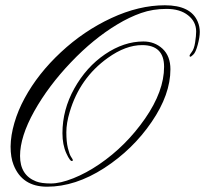

<svg xmlns="http://www.w3.org/2000/svg" viewBox="-20 -704 774 725"><path d="M599.6 -451.7Q599.6 -533.7 516.6 -533.7Q454.6 -533.7 387.2 -485.4Q281.2 -409.7 243.2 -281.2Q230.5 -239.3 230.5 -204.1Q230.5 -168.9 236.3 -145Q242.2 -121.1 248 -112.3Q253.9 -103.5 254.9 -100.6Q255.9 -97.7 252.9 -96.2Q245.1 -92.8 230.5 -125Q215.8 -157.2 215.8 -201.2Q215.8 -289.6 260.7 -370.1Q305.7 -450.7 376.5 -499Q447.8 -547.4 521.5 -547.4Q564 -547.4 593.8 -520Q623.5 -492.2 623.5 -442.4Q623.5 -347.2 552.7 -243.7Q481.9 -139.6 373.5 -69.3Q264.6 1 157.7 1Q63.5 1 31.2 -81.5Q20 -109.4 20 -150.9Q20.5 -192.4 34.2 -239.7Q47.9 -287.1 73.2 -333.5Q123.5 -426.3 210 -506.8Q296.4 -587.4 400.4 -635.7Q504.4 -684.1 602.5 -684.1Q700.7 -684.1 726.6 -622.1Q734.4 -603.5 734.4 -583.5Q734.4 -563.5 726.6 -534.7Q718.8 -505.9 710 -498Q702.1 -490.2 699.2 -489.7Q696.3 -489.3 695.8 -493.2Q695.8 -497.1 704.1 -507.8Q712.9 -518.6 716.8 -543.9Q720.7 -569.3 720.7 -585Q720.7 -622.1 690.4 -646Q660.2 -670.4 608.4 -670.4Q557.1 -670.4 512.7 -654.8Q468.3 -639.2 422.9 -611.8Q332.5 -557.6 248 -468.8Q163.1 -379.9 109.4 -284.2Q55.7 -188 55.7 -115.2Q55.7 -42.5 116.2 -19Q136.2 -11.2 171.9 -11.2Q207.5 -11.2 256.8 -30.8Q305.7 -50.3 354.5 -83.5Q455.6 -152.3 527.8 -256.3Q599.6 -359.9 599.6 -451.7Z"/></svg>

Font: PinyonScript
Style: Regular
Weight: 400
Designer: Nicole Fally
Foundry: Nicole Fally
Version: Version 1.005